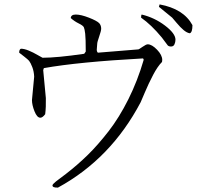

<svg xmlns="http://www.w3.org/2000/svg" viewBox="-20 -790 960 871"><path d="M853 -676Q853 -643 841 -639Q828 -641 813 -653.5Q798 -666 781 -686.5Q764 -707 761 -710L701 -759L704 -770Q813 -750 853 -676ZM623 -724Q681 -710 728.5 -674Q776 -638 776 -610Q776 -599 771.5 -589Q767 -579 756 -579Q746 -579 741 -584L714 -620Q666 -678 620 -710Q620 -722 623 -724ZM608 -566Q610 -566 626.5 -577.5Q643 -589 650 -589Q669 -589 692.5 -564.5Q716 -540 716 -518Q716 -513 715 -509Q695 -489 674.5 -450Q654 -411 637 -370.5Q620 -330 618 -326Q483 -70 243 61Q218 62 218 51Q218 46 234 33L279 -1Q332 -42 378 -87Q424 -132 472.5 -194.5Q521 -257 562.5 -340Q604 -423 632 -519L629 -525Q336 -509 179 -481L176 -472L188 -345Q189 -304 185 -272Q173 -256 163 -256Q148 -256 136.5 -285Q125 -314 125 -336L135 -442Q134 -466 126.5 -485.5Q119 -505 112 -514Q107 -520 89 -534L67 -551Q67 -566 75 -569Q90 -569 110.5 -560.5Q131 -552 150.5 -540.5Q170 -529 173 -528Q238 -528 362 -546L369 -556Q369 -616 366.5 -637Q364 -658 360.5 -666Q357 -674 337.5 -683.5Q318 -693 301 -708Q302 -724 324 -724Q347 -724 383 -710Q419 -696 430 -685Q439 -675 439 -660Q439 -650 430 -624.5Q421 -599 421 -591L419 -565V-564Q419 -556 424 -551Z"/></svg>

Font: cwTeXMing
Style: Medium
Weight: 500
Version: Version 1.17